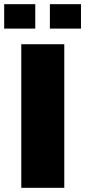

<svg xmlns="http://www.w3.org/2000/svg" viewBox="-41 -900 408 920"><path d="M61 0V-688H267V0ZM-21 -763V-880H128V-763ZM198 -763V-880H347V-763Z"/></svg>

Font: Saira Thin ExtraBold
Style: Regular
Weight: 800
Version: Version 1.101